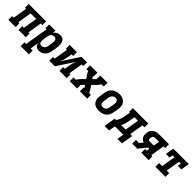

<svg xmlns="http://www.w3.org/2000/svg" viewBox="410 -2157 3979 3979"><g transform="rotate(45 2399.5 -168.0)"><path d="M-1 0V-110H47L98 -420H65V-530H576V-420H528L477 -110H510V0H296V-110H344L395 -420H231L180 -110H213V0Z M565 205V95H613L698 -420H665V-530H850L838 -458Q851 -476 868 -492Q885 -508 905 -518.5Q925 -529 946.5 -533.5Q968 -538 990 -538Q1017 -538 1042.5 -529Q1068 -520 1084.5 -500.5Q1101 -481 1109.5 -456.5Q1118 -432 1121 -405.5Q1124 -379 1122 -351Q1120 -323 1116 -296L1097 -186Q1093 -161 1086 -137Q1079 -113 1066 -90.5Q1053 -68 1034.5 -49Q1016 -30 993.5 -17Q971 -4 946.5 2Q922 8 897 8Q874 8 853 2Q832 -4 816.5 -17.5Q801 -31 791.5 -50Q782 -69 777 -90Q777 -90 777 -90Q777 -90 777 -90L746 95H806V205ZM860 -102Q879 -102 898.5 -109.5Q918 -117 933 -131.5Q948 -146 956 -165Q964 -184 967 -204L985 -314Q988 -327 988.5 -341Q989 -355 987 -367.5Q985 -380 980 -392Q975 -404 965.5 -412.5Q956 -421 943.5 -424.5Q931 -428 917 -428Q900 -428 882.5 -422.5Q865 -417 851 -404.5Q837 -392 829 -375Q821 -358 818 -341L800 -231Q798 -217 796.5 -202.5Q795 -188 796 -174.5Q797 -161 800.5 -147.5Q804 -134 812 -123.5Q820 -113 832.5 -107.5Q845 -102 860 -102Z M1199 0V-110H1247L1298 -420H1265V-530H1479V-420H1431L1415 -318Q1411 -296 1406.5 -274.5Q1402 -253 1395.5 -231.5Q1389 -210 1380.5 -189Q1372 -168 1364 -147L1614 -530H1776V-420H1728L1677 -110H1710V0H1496V-110H1544L1561 -212Q1564 -234 1569 -255.5Q1574 -277 1580 -298.5Q1586 -320 1594.5 -341Q1603 -362 1612 -383L1361 0Z M1799 0V-110H1865Q1880 -134 1897.5 -156Q1915 -178 1934 -198L2008 -271L1961 -341Q1949 -359 1938 -378.5Q1927 -398 1919 -420H1865V-530H2079V-420H2061Q2061 -420 2061 -420Q2061 -420 2061 -420Q2063 -415 2065.5 -410.5Q2068 -406 2071 -402L2098 -361L2148 -410Q2149 -411 2150 -412Q2151 -413 2152 -414Q2154 -417 2156.5 -419.5Q2159 -422 2162 -424V-530H2376V-420H2310Q2295 -396 2278 -374Q2261 -352 2241 -332L2167 -259L2214 -189Q2226 -171 2237 -151.5Q2248 -132 2256 -110H2310V0H2096V-110H2114Q2114 -110 2114 -110Q2114 -110 2114 -110Q2112 -115 2109.5 -119.5Q2107 -124 2104 -128L2077 -169L2028 -120Q2027 -119 2026 -118Q2025 -117 2024 -116H2023Q2021 -113 2018.5 -110.5Q2016 -108 2013 -106V0Z M2656 8Q2624 8 2593 2Q2562 -4 2536 -19Q2510 -34 2491.5 -57.5Q2473 -81 2463.5 -110Q2454 -139 2454 -170.5Q2454 -202 2460 -234L2478 -344Q2482 -372 2492 -398.5Q2502 -425 2519.5 -448.5Q2537 -472 2560.5 -490Q2584 -508 2611 -519Q2638 -530 2665 -535.5Q2692 -541 2720 -541Q2752 -541 2782.5 -533.5Q2813 -526 2839 -511.5Q2865 -497 2883.5 -473Q2902 -449 2911.5 -420.5Q2921 -392 2921 -360Q2921 -328 2916 -296L2897 -186Q2893 -159 2883 -132Q2873 -105 2856 -81.5Q2839 -58 2815.5 -40Q2792 -22 2765 -11Q2738 0 2710.5 4Q2683 8 2656 8ZM2658 -102Q2678 -102 2698 -109Q2718 -116 2733 -131Q2748 -146 2756 -165Q2764 -184 2767 -204L2785 -314Q2789 -334 2788.5 -354.5Q2788 -375 2779.5 -392.5Q2771 -410 2753.5 -419Q2736 -428 2715 -428Q2695 -428 2676 -420.5Q2657 -413 2642 -398.5Q2627 -384 2619 -365Q2611 -346 2608 -326L2590 -216Q2588 -203 2587 -189Q2586 -175 2588 -162.5Q2590 -150 2595.5 -138Q2601 -126 2610 -117.5Q2619 -109 2632 -105.5Q2645 -102 2658 -102Z M2964 146 3006 -110H3047Q3064 -135 3078 -162.5Q3092 -190 3101 -217.5Q3110 -245 3115.5 -274Q3121 -303 3126 -331L3141 -420H3118V-530H3570V-420H3511L3460 -110H3517L3475 146H3342L3366 0H3121L3097 146ZM3327 -110 3378 -420H3274L3256 -313Q3252 -287 3247 -261Q3242 -235 3235 -209.5Q3228 -184 3218.5 -159Q3209 -134 3196 -110Z M3629 0V-110H3721L3782 -185Q3753 -194 3730 -212Q3707 -230 3694.5 -255.5Q3682 -281 3680 -312Q3678 -343 3683 -374Q3686 -396 3693.5 -417.5Q3701 -439 3715 -458Q3729 -477 3748.5 -491.5Q3768 -506 3789.5 -514.5Q3811 -523 3833 -526.5Q3855 -530 3877 -530H4176V-420H4128L4077 -110H4110V0H3896V-110H3944L3955 -178H3920L3777 0ZM3848 -288H3973L3995 -420H3877Q3865 -420 3853 -415.5Q3841 -411 3832.5 -401.5Q3824 -392 3819.5 -380.5Q3815 -369 3813 -357Q3811 -345 3811 -333.5Q3811 -322 3814.5 -311.5Q3818 -301 3827 -294.5Q3836 -288 3848 -288Z M4307 0V-110H4395L4447 -420H4393L4380 -343H4273L4304 -530H4758L4727 -343H4621L4633 -420H4580L4529 -110H4602V0Z"/></g></svg>

Font: Iosevka Curly Slab XBdExObl
Style: Regular
Weight: 800
Width: 7
Italic angle: -9°
Monospace: yes
Designer: Belleve Invis
Foundry: Belleve Invis
Version: Version 11.1.0; ttfautohint (v1.8.3)